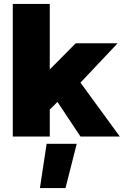

<svg xmlns="http://www.w3.org/2000/svg" viewBox="-20 -694 654 976"><path d="M45 -674H233V-341L365 -474H578L389 -274L589 0H389L272 -176L233 -137V0H45ZM217 37H370L313 262H183Z"/></svg>

Font: Kanit Bold
Style: Regular
Weight: 700
Designer: Katatrad Team
Foundry: CadsonDemak
Version: Version 1.000